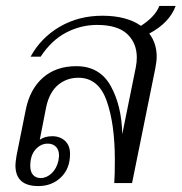

<svg xmlns="http://www.w3.org/2000/svg" viewBox="-20 -617 612 647"><path d="M483 -504Q508 -471 508 -426Q508 -410 503 -385L425 0H365Q367 -25 367 -79Q367 -199 339.5 -277Q312 -355 244 -355Q205 -355 176 -331Q147 -307 136 -258L114 -146Q131 -158 156 -158Q182 -158 199 -142.5Q216 -127 216 -98Q216 -49 185.5 -19.5Q155 10 109 10Q32 10 32 -60Q32 -70 36 -94L67 -248Q81 -317 125 -355.5Q169 -394 237 -394Q316 -394 353 -327.5Q390 -261 392 -165L438 -392Q441 -409 441 -423Q441 -472 408.5 -502.5Q376 -533 307 -533Q252 -533 202.5 -507Q153 -481 117 -426H83Q118 -490 181.5 -527Q245 -564 325 -564Q406 -564 455 -530Q503 -561 517 -597H572Q551 -540 483 -504ZM82 -58Q82 -38 91.5 -27.5Q101 -17 117 -17Q137 -17 154 -33Q171 -49 177 -76Q179 -88 179 -92Q179 -112 168.5 -122.5Q158 -133 141 -133Q117 -133 99.5 -113Q82 -93 82 -58Z"/></svg>

Font: Trirong Light
Style: Italic
Weight: 300
Italic angle: -12°
Designer: Katatrad Team
Foundry: CadsonDemak
Version: Version 1.001